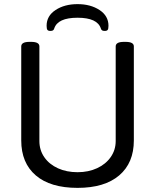

<svg xmlns="http://www.w3.org/2000/svg" viewBox="-20 -905 752 931"><path d="M83 -224V-680Q83 -702 123 -702H131Q171 -702 171 -680V-221Q171 -177 195 -142.5Q219 -108 261 -89Q303 -70 356 -70Q409 -70 451 -89.5Q493 -109 517 -143.5Q541 -178 541 -221V-680Q541 -702 581 -702H589Q629 -702 629 -680V-224Q629 -115 558 -54.5Q487 6 356 6Q224 6 153.5 -54.5Q83 -115 83 -224ZM506 -780Q506 -765 502 -760Q498 -755 488 -755Q480 -755 475.5 -757.5Q471 -760 469 -767Q452 -819 356 -819Q260 -819 243 -767Q241 -760 236.5 -757.5Q232 -755 224 -755Q214 -755 210 -760Q206 -765 206 -780Q206 -828 249.5 -856.5Q293 -885 356 -885Q419 -885 462.5 -856.5Q506 -828 506 -780Z"/></svg>

Font: Asap-Regular
Style: Regular
Weight: 400
Designer: Pablo Cosgaya
Foundry: Omnibus-Type
Version: Version 2.000; ttfautohint (v1.8)